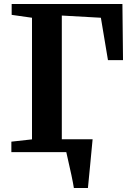

<svg xmlns="http://www.w3.org/2000/svg" viewBox="-20 -763 658 963"><path d="M594 -743 597 -461.5H521.5L486 -674L290 -685V-64H291.5V-64.5H444.5Q439.5 -16 432 67L421 180H350.5Q344.5 138.5 312.5 0H37V-52.5L140.5 -64V-674L38.5 -688.5V-743Z"/></svg>

Font: Merriweather Text
Style: Bold
Weight: 700
Designer: Eben Sorkin
Foundry: Eben Sorkin
Version: Version 2.100